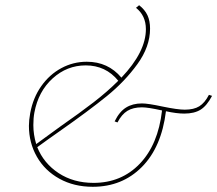

<svg xmlns="http://www.w3.org/2000/svg" viewBox="-20 -712 834 737"><path d="M794 -344Q774 -306 750 -291Q726 -276 687 -276Q658 -276 617 -285Q600 -147 524.5 -71Q449 5 336 5Q264 5 208 -26Q152 -57 121.5 -110.5Q91 -164 91 -229Q91 -250 96 -278Q107 -337 138.5 -381.5Q170 -426 215.5 -450.5Q261 -475 313 -475Q395 -475 446 -414Q540 -513 540 -600Q540 -652 502 -682L514 -692Q536 -675 546 -653.5Q556 -632 556 -602Q556 -533 507.5 -466Q459 -399 390 -343Q321 -287 207 -207Q164 -177 123 -147Q148 -85 205 -47.5Q262 -10 339 -10Q446 -10 516.5 -83.5Q587 -157 602 -288Q548 -300 525 -300Q491 -300 469 -286.5Q447 -273 431 -242L420 -246Q438 -283 463.5 -299Q489 -315 525 -315Q548 -315 604 -303Q662 -291 689 -291Q724 -291 745 -304Q766 -317 782 -348ZM108 -232Q108 -195 119 -159L211 -226Q287 -279 339.5 -319.5Q392 -360 434 -402Q386 -461 309 -461Q237 -461 182 -411Q127 -361 112 -280Q108 -259 108 -232Z"/></svg>

Font: Ysabeau Thin
Style: Italic
Weight: 200
Italic angle: -12°
Designer: Christian Thalmann (Catharsis Fonts)
Version: Version 0.003